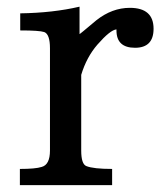

<svg xmlns="http://www.w3.org/2000/svg" viewBox="-20 -541 469 561"><path d="M212.4 -441.4Q211.9 -439.9 261.7 -481.9Q307.6 -518.1 359.4 -518.1Q428.7 -518.1 428.7 -457Q428.7 -401.4 374.5 -401.4Q320.3 -401.4 320.3 -452.1Q320.3 -456.1 320.3 -455.1Q302.2 -453.6 264.6 -410.6Q232.9 -374 217.3 -322.3V-101.1Q217.3 -61.5 232.4 -55.7Q252.9 -47.4 307.6 -47.4V0H38.1V-47.4Q83.5 -47.4 101.6 -53.2Q126 -59.6 126 -101.1V-399.9Q126 -440.9 109.4 -447.3Q95.2 -452.1 39.1 -452.1V-502Q134.8 -503.4 212.4 -521.5Z"/></svg>

Font: DYmingA
Style: SemiBold
Weight: 400
Designer: Ichiten Fonts Project, New YuGong
Version: Version 1.00;July 13, 2021;FontCreator 13.0.0.2613 64-bit